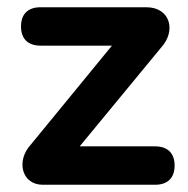

<svg xmlns="http://www.w3.org/2000/svg" viewBox="-20 -510 518 530"><path d="M98 0H408C443 0 462 -19 462 -53C462 -87 443 -106 408 -106H200L425 -379C467 -425 450 -490 384 -490H92C57 -490 38 -471 38 -437C38 -403 57 -384 92 -384H289L66 -112C23 -66 40 0 98 0Z"/></svg>

Font: SN Pro
Style: Bold
Weight: 700
Designer: Tobias Whetton
Foundry: Supernotes
Version: Version 1.003;Glyphs 3.3 (3324)